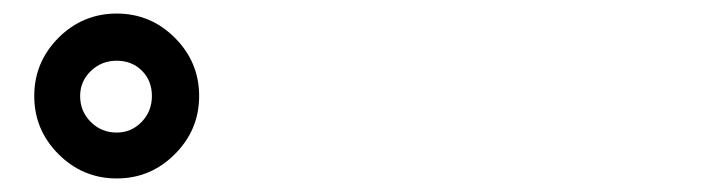

<svg xmlns="http://www.w3.org/2000/svg" viewBox="-20 -849 1040 282"><path d="M65.9 -622.6Q30.3 -658.2 30.3 -708Q30.3 -757.8 65.9 -793.5Q101.6 -829.1 151.4 -829.1Q201.2 -829.1 236.8 -793.5Q272.5 -757.8 272.5 -708Q272.5 -658.2 236.8 -622.6Q201.2 -586.9 151.4 -586.9Q101.6 -586.9 65.9 -622.6ZM97.7 -708Q97.7 -685.5 113.3 -669.9Q128.9 -654.3 151.4 -654.3Q172.9 -654.3 188 -669.9Q203.1 -685.5 203.1 -708Q203.1 -730.5 188.5 -745.1Q173.8 -759.8 151.4 -759.8Q128.9 -759.8 113.3 -744.6Q97.7 -729.5 97.7 -708Z"/></svg>

Font: Gen Shin Gothic Monospace Heavy
Style: Bold
Weight: 800
Designer: [Source Han Sans]
Ryoko NISHIZUKA  (kana & ideographs); Paul D. Hunt (Latin, Greek & Cyrillic); Wenlong ZHANG  (bopomofo
Version: Version 1.002.20150607